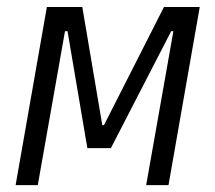

<svg xmlns="http://www.w3.org/2000/svg" viewBox="-20 -538 626 558"><path d="M25.4 0H89.8L168.9 -447.3H176.3L233.9 -107.4H302.2L477.5 -447.3H483.9L404.8 0H469.7L560.5 -517.6H456.5L282.2 -174.3H277.3L219.2 -517.6H116.2Z"/></svg>

Font: Cascadia Code NF Light
Style: Italic
Weight: 300
Italic angle: -10°
Monospace: yes
Designer: Aaron Bell
Foundry: Saja Typeworks
Version: Version 2404.023